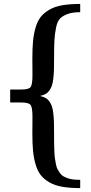

<svg xmlns="http://www.w3.org/2000/svg" viewBox="-20 -793 461 976"><path d="M183.6 -305.2Q200.2 -301.3 211.4 -295.2Q222.7 -289.1 230.7 -277.8Q238.8 -266.6 243.4 -253.7Q248 -240.7 250.7 -218.5Q253.4 -196.3 254.2 -173.6Q254.9 -150.9 254.9 -115.2Q254.9 -85 255.1 -65.9Q255.4 -46.9 256.3 -23.7Q257.3 -0.5 259.3 13.2Q261.2 26.9 264.6 43.2Q268.1 59.6 273.2 68.6Q278.3 77.6 285.6 87.9Q293 98.1 302.5 103.3Q312 108.4 324.7 113Q337.4 117.7 352.8 119.4Q368.2 121.1 387.7 121.1V163.1Q335.4 163.1 297.1 156.5Q258.8 149.9 231.7 134.3Q204.6 118.7 187.7 97.7Q170.9 76.7 161.1 43.5Q151.4 10.3 147.9 -26.4Q144.5 -63 144.5 -115.2Q144.5 -134.8 144.8 -162.1Q145 -189.5 145 -198.7Q145 -247.1 135.5 -259.5Q126 -272 87.9 -272H31.7V-337.9H87.9Q126 -337.9 135.5 -350.3Q145 -362.8 145 -411.1Q145 -419.9 144.8 -447.8Q144.5 -475.6 144.5 -495.1Q144.5 -547.4 147.9 -584Q151.4 -620.6 161.1 -653.8Q170.9 -687 187.7 -707.8Q204.6 -728.5 231.7 -744.1Q258.8 -759.8 297.1 -766.4Q335.4 -772.9 387.7 -772.9V-731Q349.1 -731 324.7 -722.2Q300.3 -713.4 285.9 -699.5Q271.5 -685.5 264.9 -652.3Q258.3 -619.1 256.6 -587.9Q254.9 -556.6 254.9 -495.1Q254.9 -459.5 254.2 -436.8Q253.4 -414.1 250.7 -391.8Q248 -369.6 243.4 -356.7Q238.8 -343.8 230.7 -332.5Q222.7 -321.3 211.4 -315.2Q200.2 -309.1 183.6 -305.2Z"/></svg>

Font: Trocchi
Style: Regular
Weight: 400
Designer: vernon adams
Version: Version 1.0; ttfautohint (v0.8) -l 6 -r 50 -G 100